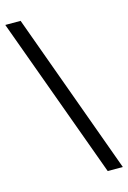

<svg xmlns="http://www.w3.org/2000/svg" viewBox="-126 -801 608 914"><g transform="rotate(-15 178.5 -344.0)"><path d="M287.2 55 -3.8 -743H71.7L361.7 55Z"/></g></svg>

Font: Saira Thin
Style: Regular
Weight: 100
Designer: Hector Gatti with collaboration of the Omnibus-Type team
Foundry: Omnibus-Type
Version: Version 1.101